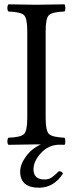

<svg xmlns="http://www.w3.org/2000/svg" viewBox="-20 -667 337 887"><path d="M271 134.8Q229 199.7 161.1 200.2Q73.2 200.2 73.2 126Q73.2 92.8 99.6 56.2Q126 19.5 169.4 0Q162.1 0 148.9 0Q108.9 0 19 2Q14.2 -2 14.2 -13.9Q14.2 -25.9 19 -30.8Q75.2 -32.7 90.6 -47.4Q106 -62 106 -122.1V-522.9Q106 -583 90.6 -597.4Q75.2 -611.8 19 -613.8Q14.2 -617.7 14.2 -629.9Q14.2 -642.1 19 -647Q113.3 -645 147.9 -645Q189.9 -645 277.8 -647Q281.7 -642.1 282 -630.1Q282.2 -618.2 277.8 -613.8Q221.7 -611.8 206.3 -597.4Q190.9 -583 190.9 -522.9V-122.1Q190.9 -62 206.5 -47.6Q222.2 -33.2 277.8 -30.8Q281.7 -25.9 282 -13.9Q282.2 -2 277.8 2Q273.9 2 266.1 1.7Q258.3 1.5 254.4 1.5Q204.6 2 169.7 39.6Q134.8 77.1 134.8 115.2Q134.8 162.1 185.1 162.1Q205.1 162.1 218.5 153.1Q231.9 144 252 124Q265.1 123.5 271 134.8Z"/></svg>

Font: Linux Libertine O
Style: Regular
Weight: 400
Designer: Philipp H. Poll
Foundry: Philipp H. Poll
Version: Version 5.3.0